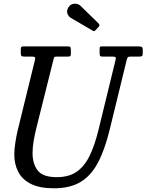

<svg xmlns="http://www.w3.org/2000/svg" viewBox="-20 -1000 790 1035"><path d="M268 -678 176 -310Q168 -278 161.8 -242.8Q155.5 -207.5 155.5 -175Q155.5 -117 183.2 -81Q211 -45 286 -45Q349.5 -45 391.5 -73Q433.5 -101 461.8 -157.5Q490 -214 511 -300L602.5 -675Q605.5 -687 603.2 -691Q601 -695 584.5 -695H532.5Q521.5 -695 519.2 -699Q517 -703 517 -714V-735Q517 -742.5 518.5 -746.2Q520 -750 527.5 -750H725Q738.5 -750 744 -747.2Q749.5 -744.5 749.5 -730V-712Q749.5 -701 745.5 -698Q741.5 -695 731 -695H689.5Q672.5 -695 669.2 -691.8Q666 -688.5 662.5 -675L571 -300Q544.5 -191.5 507.2 -121.8Q470 -52 413.2 -18.5Q356.5 15 271 15Q192.5 15 145.5 -9.2Q98.5 -33.5 77.8 -74.8Q57 -116 57 -167Q57 -195 62.8 -232Q68.5 -269 76 -300L167.5 -673Q171 -686 169 -690.5Q167 -695 150.5 -695H110.5Q98 -695 95 -699.2Q92 -703.5 92 -715V-734Q92 -745 95.8 -747.5Q99.5 -750 110.5 -750H342.5Q355.5 -750 358.8 -746.2Q362 -742.5 362 -729V-710Q362 -701 359 -698Q356 -695 346.5 -695H287.5Q274.5 -695 272.5 -691.5Q270.5 -688 268 -678ZM348.5 -960Q358.5 -977.5 379.5 -979.8Q400.5 -982 414.5 -968L511.5 -873.5Q520.5 -864.5 512 -855.5L495 -837.5Q491 -833 488.2 -832Q485.5 -831 480 -834.5L362 -903.5Q349.5 -911 343.5 -926.2Q337.5 -941.5 348.5 -960Z"/></svg>

Font: Besley* Narrow
Style: Italic
Weight: 400
Width: 4
Italic angle: -13°
Designer: Owen Earl
Foundry: indestructible type*
Version: Version 3.000; ttfautohint (v1.8.3)